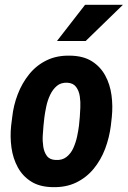

<svg xmlns="http://www.w3.org/2000/svg" viewBox="-20 -770 532 800"><path d="M26.4 -246.1 30.8 -281.2Q36.1 -331.1 54 -377.4Q71.8 -423.8 101.8 -460.9Q131.8 -498 174.6 -518.8Q217.3 -539.6 272.9 -538.1Q327.6 -537.1 363 -514.6Q398.4 -492.2 418.5 -455.3Q438.5 -418.5 444.6 -373.3Q450.7 -328.1 445.8 -281.7L441.9 -246.6Q435.5 -196.3 418 -149.9Q400.4 -103.5 370.4 -66.9Q340.3 -30.3 297.6 -9.5Q254.9 11.2 199.2 9.8Q145 8.8 109.6 -13.7Q74.2 -36.1 54.2 -72.8Q34.2 -109.4 27.8 -154.5Q21.5 -199.7 26.4 -246.1ZM165 -281.7 161.1 -245.1Q159.7 -229.5 158.2 -206.3Q156.7 -183.1 160.2 -159.7Q163.6 -136.2 175.3 -120.4Q187 -104.5 211.4 -103.5Q238.8 -101.6 257.1 -116Q275.4 -130.4 285.6 -153.3Q295.9 -176.3 301.3 -201.4Q306.6 -226.6 309.1 -247.1L312.5 -282.7Q313.5 -297.9 314.7 -321.5Q315.9 -345.2 312.5 -368.4Q309.1 -391.6 297.1 -407.7Q285.2 -423.8 261.2 -425.3Q234.4 -426.8 217 -412.1Q199.7 -397.5 189 -374.8Q178.2 -352.1 172.9 -326.7Q167.5 -301.3 165 -281.7ZM217.3 -599.1 334.5 -750H492.2L336.9 -599.1Z"/></svg>

Font: Roboto Condensed
Style: Bold Italic
Weight: 700
Italic angle: -12°
Designer: Christian Robertson
Foundry: Google
Version: Version 3.0